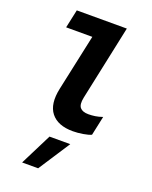

<svg xmlns="http://www.w3.org/2000/svg" viewBox="-184 -824 968 1226"><g transform="rotate(20 300.0 -211.0)"><path d="M358 7Q256 7 210 -51Q164 -109 188 -220L270 -602H92L119 -727H459L351 -218Q341 -169 358 -149Q375 -129 415 -129Q438 -129 461 -132.5Q484 -136 510 -145L482 -14Q463 -5 427 1Q391 7 358 7ZM123 305 231 90H372L232 305Z"/></g></svg>

Font: Red Hat Mono
Style: Italic
Weight: 400
Italic angle: -12°
Monospace: yes
Designer: Pentagram, MCKL
Foundry: MCKL
Version: Version 1.030